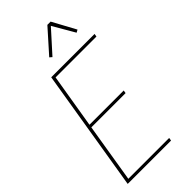

<svg xmlns="http://www.w3.org/2000/svg" viewBox="-295 -1025 1090 1090"><g transform="rotate(-45 250.0 -480.5)"><path d="M24 0 145 -735H493L490 -717H162L108 -391H383L380 -373H105L47 -18H375L372 0ZM231 -811 217 -823 340 -961H366L442 -821L426 -812L350 -943Z"/></g></svg>

Font: Iosevka Term Curly Thin
Style: Italic
Weight: 100
Italic angle: -9°
Designer: Belleve Invis
Foundry: Belleve Invis
Version: Version 32.3.0